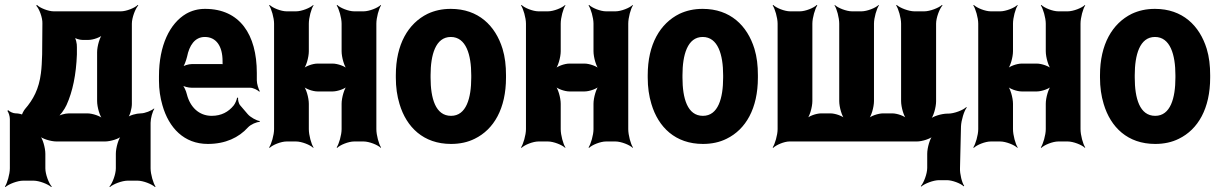

<svg xmlns="http://www.w3.org/2000/svg" viewBox="-28 -574 4970 779"><path d="M38 -114H36C25 -114 11 -121 5 -127L2 -124C7 -118 12 -102 12 -91V109C12 133 1 170 -8 183L-6 185C7 173 43 159 66 159H108C131 159 167 173 180 185L182 183C170 170 156 133 156 109V50C156 26 145 -14 132 -26L130 -24C141 -11 179 0 201 0H398C420 0 457 -11 468 -24L466 -26C453 -14 442 26 442 50V109C442 133 428 170 416 183L418 185C431 173 467 159 490 159H530C553 159 588 173 601 185L603 183C594 170 583 133 583 109V-76C583 -94 591 -122 598 -132L597 -134C587 -125 560 -114 543 -114C526 -114 496 -106 487 -96L489 -94C499 -103 507 -134 507 -152V-478C507 -502 521 -539 533 -552L531 -554C519 -542 485 -528 462 -528H190C168 -528 133 -542 122 -554L119 -551C131 -539 145 -502 144 -479L143 -353C142 -324 141 -299 138 -277C130 -213 107 -170 73 -131C69 -126 59 -109 61 -105L65 -107C63 -111 44 -114 38 -114ZM284 -353V-382C285 -396 279 -421 272 -428L269 -425C275 -418 295 -412 307 -412H330C350 -412 382 -423 392 -436L390 -438C377 -426 366 -386 366 -362V-164C366 -140 377 -100 390 -88L392 -90C381 -103 347 -114 326 -114H252C235 -114 212 -107 201 -99L203 -96C215 -104 234 -130 242 -148C267 -203 281 -272 284 -353Z M804 -538C775 -538 750 -531 727 -518C661 -479 617 -390 617 -265V-246C617 -211 622 -178 631 -147C657 -55 719 10 815 10C887 10 941 -16 978 -57C989 -69 1014 -80 1025 -79L1026 -83C1014 -84 988 -98 977 -111L947 -146C940 -154 937 -169 938 -177L934 -178C933 -170 926 -153 920 -146C899 -120 870 -104 831 -104C779 -104 743 -140 730 -192C727 -206 717 -226 710 -233L709 -229C717 -223 736 -218 750 -218H987C999 -218 1017 -209 1024 -202L1026 -204C1021 -212 1014 -234 1014 -248V-278C1014 -434 945 -538 804 -538ZM875 -326V-320C875 -317 875 -311 877 -310L879 -312C878 -314 873 -314 871 -314H750C737 -314 717 -308 709 -301L711 -297C719 -305 727 -328 731 -344C740 -389 762 -424 803 -424C849 -424 875 -387 875 -326Z M1499 -50V-478C1499 -502 1509 -539 1518 -552L1517 -554C1505 -542 1470 -528 1447 -528H1409C1386 -528 1352 -542 1340 -554L1338 -552C1347 -539 1358 -502 1358 -478V-366C1358 -342 1369 -302 1382 -290L1384 -292C1374 -305 1341 -316 1322 -316H1260C1241 -316 1209 -305 1199 -292L1201 -290C1214 -302 1225 -342 1225 -366V-478C1225 -502 1235 -539 1244 -552L1243 -554C1231 -542 1196 -528 1173 -528H1135C1112 -528 1078 -542 1066 -554L1064 -552C1073 -539 1084 -502 1084 -478V-50C1084 -26 1073 11 1064 24L1066 26C1078 14 1112 0 1135 0H1173C1196 0 1231 14 1243 26L1244 24C1235 11 1225 -26 1225 -50V-153C1225 -177 1214 -217 1201 -229L1199 -227C1209 -214 1241 -203 1260 -203H1322C1341 -203 1374 -214 1384 -227L1382 -229C1369 -217 1358 -177 1358 -153V-50C1358 -26 1347 11 1338 24L1340 26C1352 14 1386 0 1409 0H1447C1470 0 1505 14 1517 26L1518 24C1509 11 1499 -26 1499 -50Z M1578 -269V-259C1578 -220 1583 -185 1593 -152C1621 -58 1690 10 1802 10C1838 10 1870 3 1898 -11C1976 -49 2025 -134 2025 -259V-269C2025 -308 2021 -343 2011 -376C1982 -470 1913 -538 1801 -538C1765 -538 1735 -531 1707 -518C1628 -479 1578 -394 1578 -269ZM1884 -269V-259C1884 -176 1864 -104 1802 -104C1739 -104 1719 -175 1719 -259V-269C1719 -351 1739 -424 1801 -424C1863 -424 1884 -352 1884 -269Z M2521 -50V-478C2521 -502 2531 -539 2540 -552L2539 -554C2527 -542 2492 -528 2469 -528H2431C2408 -528 2374 -542 2362 -554L2360 -552C2369 -539 2380 -502 2380 -478V-366C2380 -342 2391 -302 2404 -290L2406 -292C2396 -305 2363 -316 2344 -316H2282C2263 -316 2231 -305 2221 -292L2223 -290C2236 -302 2247 -342 2247 -366V-478C2247 -502 2257 -539 2266 -552L2265 -554C2253 -542 2218 -528 2195 -528H2157C2134 -528 2100 -542 2088 -554L2086 -552C2095 -539 2106 -502 2106 -478V-50C2106 -26 2095 11 2086 24L2088 26C2100 14 2134 0 2157 0H2195C2218 0 2253 14 2265 26L2266 24C2257 11 2247 -26 2247 -50V-153C2247 -177 2236 -217 2223 -229L2221 -227C2231 -214 2263 -203 2282 -203H2344C2363 -203 2396 -214 2406 -227L2404 -229C2391 -217 2380 -177 2380 -153V-50C2380 -26 2369 11 2360 24L2362 26C2374 14 2408 0 2431 0H2469C2492 0 2527 14 2539 26L2540 24C2531 11 2521 -26 2521 -50Z M2600 -269V-259C2600 -220 2605 -185 2615 -152C2643 -58 2712 10 2824 10C2860 10 2892 3 2920 -11C2998 -49 3047 -134 3047 -259V-269C3047 -308 3043 -343 3033 -376C3004 -470 2935 -538 2823 -538C2787 -538 2757 -531 2729 -518C2650 -479 2600 -394 2600 -269ZM2906 -269V-259C2906 -176 2886 -104 2824 -104C2761 -104 2741 -175 2741 -259V-269C2741 -351 2761 -424 2823 -424C2885 -424 2906 -352 2906 -269Z M3217 -528H3178C3155 -528 3121 -542 3109 -554L3107 -552C3116 -539 3127 -502 3127 -478V-50C3127 -26 3116 11 3107 24L3109 26C3121 14 3154 0 3175 0H3692C3713 0 3749 -11 3760 -24L3758 -26C3745 -14 3734 26 3734 50V107C3734 131 3720 168 3708 181L3710 183C3723 171 3759 157 3782 157H3814C3835 157 3870 170 3882 182L3884 180C3875 168 3866 131 3867 109L3871 -61C3872 -86 3884 -125 3894 -137L3893 -140C3880 -127 3843 -113 3819 -113H3816C3793 -113 3755 -102 3744 -89L3746 -87C3759 -99 3770 -139 3770 -163V-478C3770 -502 3784 -539 3796 -552L3794 -554C3781 -542 3745 -528 3722 -528H3682C3659 -528 3623 -542 3610 -554L3608 -552C3617 -539 3628 -502 3628 -478V-164C3628 -140 3639 -100 3652 -88L3654 -90C3644 -103 3612 -114 3592 -114H3555C3535 -114 3502 -103 3492 -90L3494 -88C3507 -100 3518 -140 3518 -164V-478C3518 -502 3529 -539 3538 -552L3537 -554C3525 -542 3490 -528 3467 -528H3429C3406 -528 3371 -542 3359 -554L3358 -552C3367 -539 3377 -502 3377 -478V-164C3377 -140 3388 -100 3401 -88L3403 -90C3393 -103 3361 -114 3341 -114H3304C3284 -114 3252 -103 3242 -90L3244 -88C3257 -100 3268 -140 3268 -164V-478C3268 -502 3279 -539 3288 -552L3286 -554C3274 -542 3240 -528 3217 -528Z M4356 -50V-478C4356 -502 4366 -539 4375 -552L4374 -554C4362 -542 4327 -528 4304 -528H4266C4243 -528 4209 -542 4197 -554L4195 -552C4204 -539 4215 -502 4215 -478V-366C4215 -342 4226 -302 4239 -290L4241 -292C4231 -305 4198 -316 4179 -316H4117C4098 -316 4066 -305 4056 -292L4058 -290C4071 -302 4082 -342 4082 -366V-478C4082 -502 4092 -539 4101 -552L4100 -554C4088 -542 4053 -528 4030 -528H3992C3969 -528 3935 -542 3923 -554L3921 -552C3930 -539 3941 -502 3941 -478V-50C3941 -26 3930 11 3921 24L3923 26C3935 14 3969 0 3992 0H4030C4053 0 4088 14 4100 26L4101 24C4092 11 4082 -26 4082 -50V-153C4082 -177 4071 -217 4058 -229L4056 -227C4066 -214 4098 -203 4117 -203H4179C4198 -203 4231 -214 4241 -227L4239 -229C4226 -217 4215 -177 4215 -153V-50C4215 -26 4204 11 4195 24L4197 26C4209 14 4243 0 4266 0H4304C4327 0 4362 14 4374 26L4375 24C4366 11 4356 -26 4356 -50Z M4435 -269V-259C4435 -220 4440 -185 4450 -152C4478 -58 4547 10 4659 10C4695 10 4727 3 4755 -11C4833 -49 4882 -134 4882 -259V-269C4882 -308 4878 -343 4868 -376C4839 -470 4770 -538 4658 -538C4622 -538 4592 -531 4564 -518C4485 -479 4435 -394 4435 -269ZM4741 -269V-259C4741 -176 4721 -104 4659 -104C4596 -104 4576 -175 4576 -259V-269C4576 -351 4596 -424 4658 -424C4720 -424 4741 -352 4741 -269Z"/></svg>

Font: Asimov
Style: EdgeExtreme
Weight: 500
Designer: Google
Version: Version 2.000980: 2014